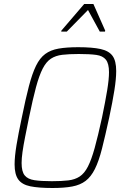

<svg xmlns="http://www.w3.org/2000/svg" viewBox="-20 -932 617 960"><path d="M242 8Q173 8 131.5 -0.5Q90 -9 71.5 -34.5Q53 -60 53 -110Q53 -149 62.5 -206.5Q72 -264 89 -344Q108 -438 124.5 -501Q141 -564 160 -603Q179 -642 206 -662Q233 -682 273 -689Q313 -696 371 -696Q441 -696 482.5 -687Q524 -678 542.5 -653Q561 -628 561 -577Q561 -538 552 -481Q543 -424 526 -344Q506 -252 490 -189Q474 -126 454.5 -87Q435 -48 408 -27.5Q381 -7 341 0.5Q301 8 242 8ZM239 -26Q288 -26 321.5 -30Q355 -34 378.5 -49.5Q402 -65 419.5 -99Q437 -133 453.5 -192.5Q470 -252 490 -344Q507 -426 516 -481Q525 -536 525 -571Q525 -614 509.5 -633.5Q494 -653 461 -657.5Q428 -662 374 -662Q325 -662 291.5 -658Q258 -654 234.5 -638.5Q211 -623 193.5 -589Q176 -555 160 -496Q144 -437 125 -344Q114 -290 105.5 -247Q97 -204 92.5 -172Q88 -140 88 -117Q88 -74 103.5 -55Q119 -36 152.5 -31Q186 -26 239 -26ZM286 -774 287 -779 401 -912H447L506 -779L505 -774H479L420 -882L314 -774Z"/></svg>

Font: Saira SemiCondensed Thin
Style: Italic
Weight: 250
Width: 4
Italic angle: -12°
Designer: Hector Gatti with collaboration of the Omnibus-Type team
Foundry: Omnibus-Type
Version: Version 1.101